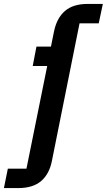

<svg xmlns="http://www.w3.org/2000/svg" viewBox="-103 -760 545 980"><path d="M303 -641 162 61Q149 128 107 164Q65 200 -10 200H-83L-63 101H32L138 -423H64L83 -522H157L173 -601Q187 -668 228.5 -704Q270 -740 345 -740H422L401 -641Z"/></svg>

Font: IBM Plex Sans SemiBold
Style: Italic
Weight: 600
Italic angle: -11.31°
Designer: Mike Abbink, Paul van der Laan, Pieter van Rosmalen
Foundry: Bold Monday
Version: Version 3.201